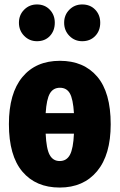

<svg xmlns="http://www.w3.org/2000/svg" viewBox="-20 -824 537 862"><path d="M477 -266Q477 -129 416 -55.5Q355 18 248 18Q141 18 80.5 -53.5Q20 -125 20 -267Q20 -405 80.5 -478Q141 -551 249 -551Q356 -551 416.5 -480Q477 -409 477 -266ZM185 -316H312Q308 -380 293.5 -405Q279 -430 249 -430Q219 -430 204 -404.5Q189 -379 185 -316ZM312 -224H185Q188 -156 203 -128.5Q218 -101 248 -101Q279 -101 294 -129Q309 -157 312 -224ZM226 -722Q226 -686 204 -662.5Q182 -639 146 -639Q112 -639 88.5 -663Q65 -687 65 -722Q65 -757 88.5 -780.5Q112 -804 146 -804Q181 -804 203.5 -780.5Q226 -757 226 -722ZM430 -722Q430 -686 407.5 -662.5Q385 -639 349 -639Q315 -639 291.5 -663Q268 -687 268 -722Q268 -757 291.5 -780.5Q315 -804 349 -804Q385 -804 407.5 -780.5Q430 -757 430 -722Z"/></svg>

Font: Fira Sans Compressed ExtraBold
Style: Regular
Weight: 800
Width: 1
Designer: bBox Type GmbH & Carrois Corporate GbR & Edenspiekermann AG
Foundry: bBox Type GmbH & Carrois Corporate GbR & Edenspiekermann AG
Version: Version 4.301